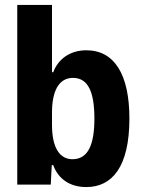

<svg xmlns="http://www.w3.org/2000/svg" viewBox="-20 -749 575 779"><path d="M330 10C435 10 505 -72 505 -268C505 -446 445 -545 330 -545C265 -545 216 -510 196 -456H191V-729H50V0H186L190 -79H196C216 -23 264 10 330 10ZM274 -103C222 -103 191 -150 191 -242V-293C191 -378 218 -433 276 -433C337 -433 363 -377 363 -268C363 -161 337 -103 274 -103Z"/></svg>

Font: Mona Sans SemiCondensed
Style: Bold
Weight: 700
Width: 4
Designer: Deni Anggara
Foundry: GitHub
Version: Version 2.000